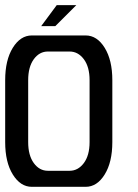

<svg xmlns="http://www.w3.org/2000/svg" viewBox="-20 -722 535 742"><path d="M274.9 -702.1 193.8 -621.1H139.2L199.2 -702.1ZM311 0H103Q59.1 0 29.5 -47.6Q0 -95.2 0 -172.9V-412.1Q0 -489.7 29.5 -537.4Q59.1 -585 103 -585H311Q355 -585 384.5 -537.4Q414.1 -489.7 414.1 -412.1V-172.9Q414.1 -95.2 384.5 -47.6Q355 0 311 0ZM165 -62H249Q281.7 -62 304 -91.8Q326.2 -121.6 326.2 -172.9V-412.1Q326.2 -463.4 304 -493.2Q281.7 -522.9 249 -522.9H165Q132.3 -522.9 110.6 -493.2Q88.9 -463.4 88.9 -412.1V-172.9Q88.9 -121.6 110.6 -91.8Q132.3 -62 165 -62Z"/></svg>

Font: Favorite Color
Style: Regular
Weight: 400
Designer: Bryce Wilner
Version: Version 1.000;PS 1.0;hotconv 16.6.51;makeotf.lib2.5.65220 DE